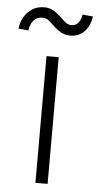

<svg xmlns="http://www.w3.org/2000/svg" viewBox="-101 -751 404 785"><g transform="rotate(5 100.5 -359.0)"><path d="M75 0V-520H125V0ZM84 -655Q74 -665 65 -670Q56 -675 44 -675Q23 -675 9.5 -660.5Q-4 -646 -8 -618L-49 -622Q-44 -664 -17.5 -691Q9 -718 49 -718Q68 -718 84 -710Q100 -702 124 -679Q134 -669 143.5 -662Q153 -655 167 -655Q183 -655 194 -669Q205 -683 207 -702L250 -698Q247 -674 236 -654.5Q225 -635 207 -623.5Q189 -612 165 -612Q144 -612 126 -621.5Q108 -631 84 -655Z"/></g></svg>

Font: Mach ExtraLight
Style: Regular
Weight: 250
Version: Version 1.002